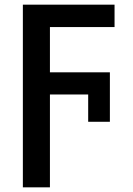

<svg xmlns="http://www.w3.org/2000/svg" viewBox="-20 -563 570 823"><path d="M78 240V-543H471V-447H194V-253H451V-41H358V-158H194V240Z"/></svg>

Font: Noto Sans Mono Condensed SemiBold
Style: Regular
Weight: 600
Width: 3
Designer: Monotype Design Team
Foundry: Monotype Imaging Inc.
Version: Version 2.014